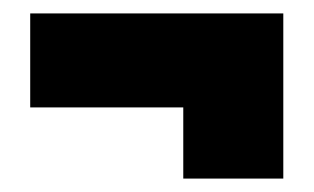

<svg xmlns="http://www.w3.org/2000/svg" viewBox="-20 -393 467 286"><path d="M253 -233H25V-373H402V-127H253Z"/></svg>

Font: Readiness
Style: Bold
Weight: 700
Designer: Katatrad Team
Foundry: CadsonDemak
Version: Version 1.00;January 16, 2020;FontCreator 12.0.0.2550 64-bit